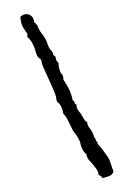

<svg xmlns="http://www.w3.org/2000/svg" viewBox="-45 -663 425 615"><g transform="rotate(-5 167.5 -355.5)"><path d="M253.9 -200.2V-194.3Q255.9 -191.4 261.7 -183.6Q267.6 -175.8 271 -169.4Q274.4 -163.1 280.8 -152.8Q287.1 -142.6 290.5 -127Q293.9 -111.3 296.9 -101.6Q293 -90.8 281.2 -87.9Q269.5 -85 259.8 -83Q259.8 -87.9 249 -94.7Q247.1 -96.7 248 -99.6Q249 -110.4 217.8 -150.4V-152.3Q217.8 -155.3 216.3 -157.2Q214.8 -159.2 215.8 -164.1Q208 -169.9 203.6 -182.1Q199.2 -194.3 199.2 -199.2Q199.2 -211.9 178.7 -244.1Q172.9 -257.8 167.5 -272.9Q162.1 -288.1 156.2 -295.4Q150.4 -302.7 152.3 -309.6Q150.4 -313.5 149.9 -317.4Q149.4 -321.3 145.5 -328.6Q141.6 -335.9 138.2 -337.9Q134.8 -339.8 134.8 -349.1Q134.8 -358.4 131.8 -367.2Q128.9 -376 126 -385.3Q123 -394.5 110.8 -428.7Q98.6 -462.9 98.6 -466.8Q98.6 -480.5 90.8 -484.4Q85.9 -488.3 83 -501Q77.1 -537.1 59.6 -554.7V-560.5Q59.6 -563.5 61.5 -563.5Q53.7 -576.2 48.3 -587.4Q43 -598.6 43 -616.2V-621.1Q51.8 -627.9 61.5 -627.9Q71.3 -627.9 78.6 -620.1Q85.9 -612.3 85 -600.6Q87.9 -598.6 89.8 -595.2Q91.8 -591.8 94.7 -589.8Q96.7 -577.1 107.4 -560.1Q118.2 -543 120.6 -532.2Q123 -521.5 126 -514.6Q128.9 -507.8 132.8 -503.4Q136.7 -499 136.7 -495.1Q136.7 -491.2 138.7 -488.3L142.6 -486.3Q144.5 -481.4 145 -475.1Q145.5 -468.8 151.4 -464.8V-460.9Q151.4 -432.6 162.1 -422.9V-420.9L163.1 -413.1Q163.1 -411.1 162.1 -409.2Q183.6 -373 186.5 -339.8Q191.4 -337.9 191.9 -332.5Q192.4 -327.1 197.3 -325.2V-322.3Q197.3 -311.5 202.6 -304.2Q208 -296.9 211.4 -289.6Q214.8 -282.2 217.8 -275.9Q220.7 -269.5 226.6 -266.6Q226.6 -255.9 231.9 -248Q237.3 -240.2 240.2 -232.9Q243.2 -225.6 244.1 -220.7Q245.1 -215.8 247.1 -211.9Q249 -208 249.5 -209Q250 -210 250 -203.1Z"/></g></svg>

Font: Mountains of Christmas
Style: Regular
Weight: 400
Designer: Crystal Kluge
Foundry: Font Diner, Inc DBA Tart Workshop
Version: Version 1.003